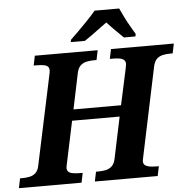

<svg xmlns="http://www.w3.org/2000/svg" viewBox="-84 -991 1034 1050"><g transform="rotate(-5 433.5 -465.5)"><path d="M-23 0 -12 -53H1Q22 -53 41 -57Q60 -61 74 -74Q88 -87 93 -113L195 -593Q198 -607 199.5 -615Q201 -623 201 -627Q201 -639 195 -646.5Q189 -654 173.5 -657.5Q158 -661 129 -661H116L127 -714H472L461 -661H448Q426 -661 406.5 -657Q387 -653 373 -640Q359 -627 353 -600L312 -403H573L615 -597Q617 -608 618.5 -615.5Q620 -623 620 -627Q620 -644 605 -652.5Q590 -661 547 -661H534L545 -714H890L879 -661H866Q845 -661 825.5 -657Q806 -653 792 -640Q778 -627 772 -600L669 -110Q668 -105 666.5 -98Q665 -91 665 -87Q665 -76 671.5 -68.5Q678 -61 693.5 -57Q709 -53 737 -53H750L739 0H394L405 -53H418Q440 -53 459 -57Q478 -61 492.5 -74.5Q507 -88 512 -114L560 -342H299L250 -110Q249 -105 247.5 -98Q246 -91 246 -87Q246 -68 262.5 -60.5Q279 -53 319 -53H332L321 0ZM332 -784Q352 -803 377.5 -828.5Q403 -854 429 -881Q455 -908 474 -931H609Q618 -911 631.5 -883.5Q645 -856 660.5 -829.5Q676 -803 687 -784L684 -771H621Q610 -782 593.5 -798Q577 -814 560.5 -831Q544 -848 532 -861Q514 -848 491 -831Q468 -814 446 -798Q424 -782 407 -771H329Z"/></g></svg>

Font: Noto Serif
Style: Italic
Weight: 400
Italic angle: -12°
Designer: Monotype Design Team
Foundry: Monotype Imaging Inc.
Version: Version 2.013